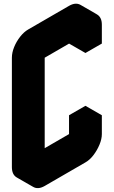

<svg xmlns="http://www.w3.org/2000/svg" viewBox="-20 -946 603 1018"><path d="M217 -740 433 -865Q467 -885 493.5 -870Q520 -855 520 -815V-715L433 -665V-765L217 -640V-60L433 -185V-285L520 -335V-235Q520 -209 507.5 -179Q495 -149 475.5 -123.5Q456 -98 433 -85L217 40Q182 60 156 45Q130 30 130 -10V-590Q130 -617 142 -646.5Q154 -676 174 -701.5Q194 -727 217 -740ZM520 -335 433 -285 346 -335 433 -385ZM433 -285V-185L346 -235V-335ZM433 -185 217 -60 130 -110 346 -235ZM433 -765V-665L346 -715V-815ZM494 -870Q467 -885 433 -865L217 -740Q194 -727 174 -701.5Q154 -676 142 -646.5Q130 -617 130 -590V-10Q130 30 156 45L69 -5Q43 -20 43 -60V-640Q43 -667 55 -696.5Q67 -726 87 -751.5Q107 -777 130 -790L346 -915Q381 -935 407 -920Z"/></svg>

Font: Nabla
Style: Regular
Weight: 400
Designer: Arthur Reinders Folmer
Foundry: Typearture
Version: Version 1.002